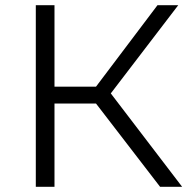

<svg xmlns="http://www.w3.org/2000/svg" viewBox="-20 -720 742 740"><path d="M118 0V-700H190V-386H350L587 -700H667L407 -360L682 0H597L350 -321H190V0Z"/></svg>

Font: Modern
Style: Small
Weight: 400
Designer: Julieta Ulanovsky
Foundry: Julieta Ulanovsky
Version: Version 8.000